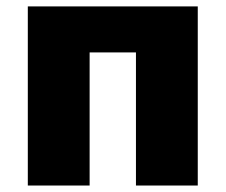

<svg xmlns="http://www.w3.org/2000/svg" viewBox="-20 -573 697 593"><path d="M590.8 -553.2V0H399.9V-411.1H256.8V0H65.9V-553.2Z"/></svg>

Font: OpenSansExtrabold
Style: Regular
Weight: 800
Foundry: Ascender Corporation
Version: Version 1.10